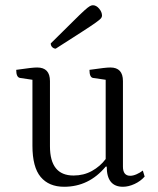

<svg xmlns="http://www.w3.org/2000/svg" viewBox="-20 -702 603 734"><path d="M225 12Q167 12 135.5 -25.5Q104 -63 104 -145V-397L57 -404Q42 -406 42 -435Q77 -440 94.5 -442Q112 -444 122 -444Q171 -444 171 -392V-143Q171 -31 261 -31Q300 -31 331.5 -48.5Q363 -66 384 -94V-397L336 -404Q322 -406 322 -435Q357 -440 374.5 -442Q392 -444 402 -444Q450 -444 450 -392V-65Q450 -30 478 -30Q489 -30 502.5 -36Q516 -42 526 -50L533 -27Q517 -9 494 1.5Q471 12 450 12Q388 12 388 -65H384Q320 12 225 12ZM193 -516Q186 -516 180 -521.5Q174 -527 174 -536Q228 -589 258 -619Q288 -649 302.5 -662Q317 -675 323.5 -678.5Q330 -682 335 -682Q348 -682 359 -669Q370 -656 370 -642Q370 -637 366 -632Q362 -627 346 -615.5Q330 -604 293.5 -580.5Q257 -557 193 -516Z"/></svg>

Font: Petrona Light
Style: Regular
Weight: 300
Designer: Ringo R. Seeber
Foundry: Ringo R. Seeber
Version: Version 2.001; ttfautohint (v1.8.3)